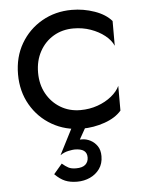

<svg xmlns="http://www.w3.org/2000/svg" viewBox="-51 -511 580 773"><g transform="rotate(-5 239.0 -124.5)"><path d="M111 -230Q111 -278 131.5 -315.5Q152 -353 187.5 -374Q223 -395 268 -395Q305 -395 337.5 -383.5Q370 -372 394 -353Q418 -334 428 -311V-411Q404 -439 359.5 -454.5Q315 -470 268 -470Q201 -470 147 -439Q93 -408 61.5 -354Q30 -300 30 -230Q30 -161 61.5 -106.5Q93 -52 147 -21Q201 10 268 10Q315 10 359.5 -5.5Q404 -21 428 -49V-149Q418 -127 394 -107.5Q370 -88 337.5 -76.5Q305 -65 268 -65Q223 -65 187.5 -86.5Q152 -108 131.5 -145Q111 -182 111 -230ZM258 -59 172 109Q188 98 205.5 94.5Q223 91 230 91Q256 91 268 100Q280 109 280 127Q280 145 268 156Q256 167 230 167Q211 167 199.5 161Q188 155 174 143L140 183Q161 204 181.5 212.5Q202 221 230 221Q258 221 282 210Q306 199 321 178Q336 157 336 127Q336 102 325 86Q314 70 297.5 61.5Q281 53 264 53Q262 53 259.5 53Q257 53 255 53L318 -59Z"/></g></svg>

Font: Glinicke Jost Regular
Style: Regular
Weight: 400
Version: Version 3.710